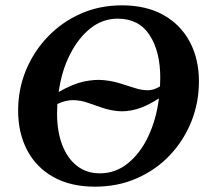

<svg xmlns="http://www.w3.org/2000/svg" viewBox="-20 -690 814 720"><path d="M336 10Q245 10 180.5 -26Q116 -62 82 -126.5Q48 -191 48 -275Q48 -356 77.5 -427Q107 -498 160 -553Q213 -608 283.5 -639Q354 -670 437 -670Q528 -670 592.5 -634Q657 -598 691.5 -533.5Q726 -469 726 -385Q726 -305 697.5 -234Q669 -163 617 -108Q565 -53 493.5 -21.5Q422 10 336 10ZM421 -620Q365 -620 319.5 -584Q274 -548 242.5 -486Q211 -424 200 -345Q252 -375 293.5 -384Q335 -393 369 -389.5Q403 -386 431.5 -377Q460 -368 485 -360Q510 -352 533 -351.5Q556 -351 580 -366Q581 -382 581 -398Q581 -497 541 -558.5Q501 -620 421 -620ZM355 -40Q413 -40 459.5 -77.5Q506 -115 536 -178.5Q566 -242 576 -321Q528 -290 490 -280Q452 -270 420.5 -273.5Q389 -277 361.5 -286.5Q334 -296 308 -305Q282 -314 254.5 -314.5Q227 -315 195 -300Q194 -282 194 -263Q194 -198 213 -147.5Q232 -97 268 -68.5Q304 -40 355 -40Z"/></svg>

Font: Spectral
Style: Bold Italic
Weight: 700
Italic angle: -10°
Designer: Jean-Baptiste Levee
Foundry: Production Type
Version: Version 2.001